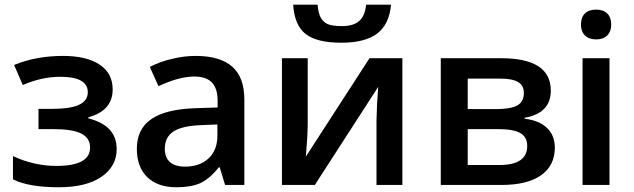

<svg xmlns="http://www.w3.org/2000/svg" viewBox="-20 -788 2699 818"><path d="M144 -324.2H201.2Q279.8 -324.2 316.9 -341.6Q354 -358.9 354 -395Q354 -460.9 236.8 -460.9Q158.2 -460.9 77.1 -425.8L40 -511.2Q133.8 -549.8 248 -549.8Q349.1 -549.8 404.5 -512.7Q460 -475.6 460 -407.2Q460 -316.4 356 -288.1V-284.2Q419.4 -267.1 448.2 -234.6Q477.1 -202.1 477.1 -152.8Q477.1 -79.1 411.6 -34.2Q346.7 9.8 230 9.8Q102.5 9.8 35.2 -23.9V-123Q125 -81.1 220.2 -81.1Q363.8 -81.1 363.8 -159.2Q363.8 -199.7 326.4 -218.8Q289.1 -237.8 210 -237.8H144Z M1021 0H939L916 -75.2H912.1Q873.5 -26.4 833.5 -7.8Q793.9 9.8 731.9 9.8Q651.9 9.8 607.4 -33.2Q563 -76.2 563 -154.8Q563 -238.3 625 -280.8Q687 -323.2 814 -327.1L907.2 -330.1V-358.9Q907.2 -410.6 883.1 -436.3Q858.9 -461.9 808.1 -461.9Q742.7 -461.9 655.3 -420.9L618.2 -502.9Q662.6 -525.9 714.4 -537.6Q765.1 -549.8 813 -549.8Q917 -549.8 969 -504.4Q1021 -459 1021 -363.8ZM768.1 -78.1Q830.6 -78.1 868.2 -112.8Q906.2 -147.9 906.2 -210.9V-257.8L836.9 -254.9Q755.9 -252 719 -227.8Q682.1 -203.6 682.1 -153.8Q682.1 -117.2 703.9 -97.7Q725.6 -78.1 768.1 -78.1Z M1181.2 -540H1291V-263.2Q1291 -211.9 1283.2 -121.1L1554.2 -540H1694.3V0H1584V-272Q1584 -288.6 1586.4 -344.7Q1589.8 -401.4 1591.3 -418L1321.3 0H1181.2ZM1434.1 -606Q1330.1 -606 1282.2 -643.1Q1234.4 -680.7 1229 -768.1H1333Q1335.9 -733.4 1346.2 -713.4Q1356.9 -693.8 1376.5 -685.1Q1397 -676.8 1437 -676.8Q1485.4 -676.8 1510 -698.2Q1534.7 -719.7 1540 -768.1H1646Q1638.7 -684.6 1587.2 -645.3Q1535.6 -606 1434.1 -606Z M2326.7 -401.9Q2326.7 -305.7 2214.8 -286.1V-282.2Q2277.3 -274.9 2310.5 -242.9Q2343.8 -210.9 2343.8 -159.2Q2343.8 -82.5 2285.2 -41.3Q2226.6 0 2115.7 0H1857.9V-540H2114.7Q2326.7 -540 2326.7 -401.9ZM2226.1 -166Q2226.1 -204.6 2196.5 -221.2Q2167 -237.8 2105 -237.8H1972.7V-85H2107.9Q2226.1 -85 2226.1 -166ZM2211.9 -392.1Q2211.9 -423.8 2187.3 -438.5Q2162.6 -453.1 2111.8 -453.1H1972.7V-323.2H2094.7Q2154.8 -323.2 2183.3 -338.6Q2211.9 -354 2211.9 -392.1Z M2576.7 -540V0H2461.9V-540ZM2455.1 -683.1Q2455.1 -713.9 2471.9 -730.5Q2488.8 -747.1 2520 -747.1Q2550.3 -747.1 2567.1 -730.5Q2584 -713.9 2584 -683.1Q2584 -653.8 2567.1 -637Q2550.3 -620.1 2520 -620.1Q2489.3 -620.1 2472.2 -637Q2455.1 -653.8 2455.1 -683.1Z"/></svg>

Font: Open Sans
Style: SemiBold
Weight: 600
Foundry: Ascender Corporation
Version: Version 1.10